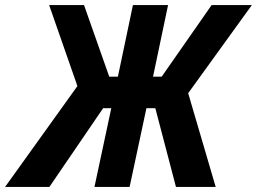

<svg xmlns="http://www.w3.org/2000/svg" viewBox="-77 -734 1009 754"><path d="M-57 0 227 -396 116 -714H253L352 -433H386L445 -714H583L524 -433H558L754 -714H912L662 -368L770 0H614L533 -309H498L432 0H294L360 -309H328L117 0Z"/></svg>

Font: Noto Sans SemiCondensed
Style: Bold Italic
Weight: 700
Width: 4
Italic angle: -12°
Designer: Monotype Design Team
Foundry: Monotype Imaging Inc.
Version: Version 2.013; ttfautohint (v1.8.4.7-5d5b)